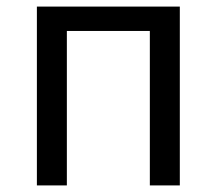

<svg xmlns="http://www.w3.org/2000/svg" viewBox="-20 -563 658 583"><path d="M92 0H183V-469H435V0H526V-543H92Z"/></svg>

Font: Noto Sans CJK KR Regular
Style: Regular
Weight: 400
Designer: Ryoko NISHIZUKA (kana & ideographs); Paul D. Hunt (Latin, Greek & Cyrillic); Wenlong ZHANG (bopomofo); Sandoll Communica
Foundry: Adobe Systems Incorporated
Version: Version 1.004;PS 1.004;hotconv 1.0.82;makeotf.lib2.5.63406